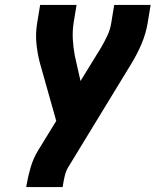

<svg xmlns="http://www.w3.org/2000/svg" viewBox="-20 -755 640 775"><path d="M86 0 87 -7Q93 -43 103.5 -79Q114 -115 134 -148L207 -267L141 -501Q131 -539 127 -579.5Q123 -620 130 -662L142 -735H289L277 -662Q272 -628 274 -595Q276 -562 282 -530L305 -428L388 -563Q402 -587 413.5 -611.5Q425 -636 429 -662L441 -735H588L576 -662Q569 -620 552 -579.5Q535 -539 512 -501L259 -86Q247 -68 242 -47.5Q237 -27 234 -7L233 0Z"/></svg>

Font: Iosevka Curly HvExObl
Style: Regular
Weight: 900
Width: 7
Italic angle: -9°
Monospace: yes
Designer: Belleve Invis
Foundry: Belleve Invis
Version: Version 11.1.0; ttfautohint (v1.8.3)